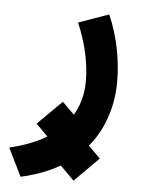

<svg xmlns="http://www.w3.org/2000/svg" viewBox="-64 -316 455 618"><g transform="rotate(5 164.0 -6.5)"><path d="M62 91.3 140.1 13.7 218.3 91.3 140.1 169.4ZM118.2 185.5 196.3 107.9 274.4 185.5 196.3 263.7ZM264.2 -279.3Q286.6 -228 297.6 -173.1Q308.6 -118.2 308.6 -64.9Q308.6 10.7 278.8 78.1Q249 145.5 186.5 194.8Q124 244.1 25.4 266.1L-19 175.8Q99.6 147 153.8 86.2Q208 25.4 208 -57.1Q208 -147.5 166.5 -244.6Z"/></g></svg>

Font: Vazir Medium
Style: Medium
Weight: 500
Designer: Saber Rastikerdar
Foundry: Saber Rastikerdar
Version: Version 30.0.0